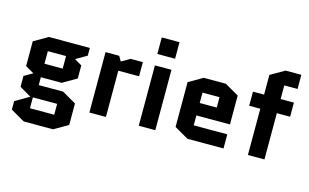

<svg xmlns="http://www.w3.org/2000/svg" viewBox="-107 -1030 2469 1536"><g transform="rotate(15 1127.5 -262.5)"><path d="M55 138V68L171 0L75 -56V-146L146 -187L75 -228V-433L191 -500H530V-436L439 -383L500 -347V-239L384 -172H212V-107H414L530 -40V138L414 205H171ZM393 0H192V90H393ZM212 -388V-284H363V-388Z M969 -383H797V0H660V-500H773L797 -459L868 -500H969Z M1206 -500V0H1069V-500ZM1064 -593V-730H1211V-593Z M1771 -117V0H1472L1356 -67V-438L1472 -505H1655L1771 -438V-199H1493V-117ZM1493 -388V-302H1634V-388Z M1881 -383V-500H1973V-663L2089 -730H2220V-613H2110V-500H2220V-383H2110V0H1973V-383Z"/></g></svg>

Font: Quantico
Style: Bold
Weight: 700
Designer: Matt Desmond
Foundry: MADtype
Version: Version 2.002